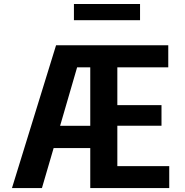

<svg xmlns="http://www.w3.org/2000/svg" viewBox="-20 -950 936 970"><path d="M436 -202.1H251L191.9 0H40.5L263.2 -721.2H830.1V-609.9H572.8V-418.9H795.9V-314.9H572.8V-110.8H835V0H436ZM436 -609.9H369.6L283.7 -314.5H436ZM353.5 -929.7H687.5V-848.1H353.5Z"/></svg>

Font: Monda
Style: Bold
Weight: 700
Designer: Vernon Adams
Foundry: Vernon Adams
Version: Version 2.100; ttfautohint (v1.8.3)